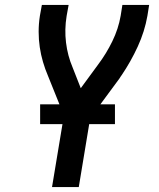

<svg xmlns="http://www.w3.org/2000/svg" viewBox="-20 -755 640 775"><path d="M190 0 238 -289 174 -448Q162 -476 153.5 -505Q145 -534 140.5 -564.5Q136 -595 136 -627Q136 -659 141 -691L149 -735H257L249 -691Q240 -636 246.5 -583Q253 -530 273 -483L306 -399L375 -493Q409 -538 433.5 -588.5Q458 -639 467 -691L474 -735H582L575 -691Q564 -628 536 -567Q508 -506 470 -450L469 -449Q467 -446 465.5 -443.5Q464 -441 462 -438L344 -278L298 0ZM444 -254H142V-334H444Z"/></svg>

Font: Iosevka Curly SmBdEx
Style: Italic
Weight: 600
Width: 7
Italic angle: -9°
Monospace: yes
Designer: Belleve Invis
Foundry: Belleve Invis
Version: Version 11.1.0; ttfautohint (v1.8.3)